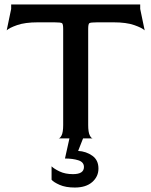

<svg xmlns="http://www.w3.org/2000/svg" viewBox="-20 -620 678 860"><path d="M242 0Q249 0 256 -14Q263 -28 263 -60V-490Q263 -512 258 -516Q253 -520 223 -520H150Q92 -520 56.5 -507.5Q21 -495 10 -484L30 -580V-600H608V-580L628 -484Q617 -495 581.5 -507.5Q546 -520 488 -520H416Q385 -520 380 -516Q375 -512 375 -490V-60Q375 -28 382 -14Q389 0 396 0ZM315 220Q274 220 247 208Q220 196 211 185V125Q222 136 247 148Q272 160 307 160Q356 160 356 128Q356 106 331 98Q306 90 271 90L291 0H352L330 56Q366 58 393.5 77.5Q421 97 421 135Q421 171 393 195.5Q365 220 315 220Z"/></svg>

Font: Red Rose
Style: Regular
Weight: 400
Designer: Jaikishan Patel
Version: Version 2.000; ttfautohint (v1.8.3)